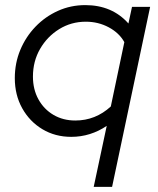

<svg xmlns="http://www.w3.org/2000/svg" viewBox="-20 -528 619 752"><path d="M347 204 398 -35Q367 -14 332 -3Q297 8 259 8Q196 8 146 -22Q96 -52 67 -104Q38 -156 38 -222Q38 -281 59.5 -332.5Q81 -384 119 -423.5Q157 -463 207 -485.5Q257 -508 314 -508Q419 -508 483 -436L497 -501H568L419 204ZM275 -56Q354 -56 414 -111L467 -363Q447 -399 406 -421Q365 -443 316 -443Q259 -443 212 -414Q165 -385 137 -336.5Q109 -288 109 -228Q109 -178 130.5 -139Q152 -100 189.5 -78Q227 -56 275 -56Z"/></svg>

Font: Red Hat Display VF
Style: Italic
Weight: 300
Italic angle: -12°
Designer: Pentagram, MCKL
Foundry: Pentagram, MCKL
Version: Version 1.010